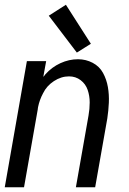

<svg xmlns="http://www.w3.org/2000/svg" viewBox="-24 -787 544 807"><path d="M-4 0 89 -530H170L158 -464Q163 -469 167 -475Q194 -505 230 -521.5Q266 -538 304 -538Q337 -538 365.5 -523Q394 -508 409 -480.5Q424 -453 429.5 -421Q435 -389 433.5 -355.5Q432 -322 427 -289L376 0H295L348 -301Q353 -329 353 -356.5Q353 -384 344.5 -409Q336 -434 315 -450Q294 -466 266 -466Q233 -466 202.5 -446Q172 -426 157 -395Q142 -367 136 -337L135 -331V-329L77 0ZM299 -566 181 -721 253 -767 358 -603Z"/></svg>

Font: Iosevka SS08
Style: Italic
Weight: 400
Italic angle: -10°
Monospace: yes
Designer: Belleve Invis
Foundry: Belleve Invis
Version: 2.1.0; ttfautohint (v1.8.2)